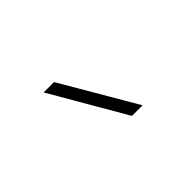

<svg xmlns="http://www.w3.org/2000/svg" viewBox="-39 -990 664 664"><g transform="rotate(-45 293.0 -658.5)"><path d="M332 -521.5 173.3 -794.9H224.1L383.8 -521.5Z"/></g></svg>

Font: Cascadia Code ExtraLight
Style: Regular
Weight: 200
Monospace: yes
Designer: Aaron Bell
Foundry: Saja Typeworks
Version: Version 2407.024; ttfautohint (v1.8.4)